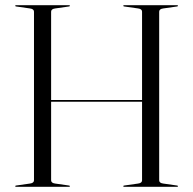

<svg xmlns="http://www.w3.org/2000/svg" viewBox="-20 -720 744 740"><path d="M177 -25Q177 -14.5 193 -12.5L245.5 -5Q249.5 -4.5 249.5 -2.5Q249.5 0 246 0H42Q38.5 0 38.5 -2.5Q38.5 -4.5 42.5 -5L95 -12.5Q111 -14.5 111 -25V-675Q111 -685.5 95 -687.5L42.5 -695Q38.5 -695.5 38.5 -697.5Q38.5 -700 42 -700H246Q249.5 -700 249.5 -697.5Q249.5 -695.5 245.5 -695L193 -687.5Q177 -685.5 177 -675V-334.5H527.5V-675Q527.5 -685.5 512 -687.5L459 -695Q455 -695.5 455 -697.5Q455 -700 458.5 -700H662.5Q666 -700 666 -697.5Q666 -695.5 662 -695L609.5 -687.5Q593.5 -685.5 593.5 -675V-25Q593.5 -14.5 609.5 -12.5L662 -5Q666 -4.5 666 -2.5Q666 0 662.5 0H458.5Q455 0 455 -2.5Q455 -4.5 459 -5L512 -12.5Q527.5 -14.5 527.5 -25V-328H177Z"/></svg>

Font: Fraunces 144pt Light
Style: Regular
Weight: 300
Version: Version 1.000;[b76b70a41]